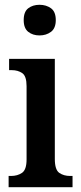

<svg xmlns="http://www.w3.org/2000/svg" viewBox="-20 -782 337 802"><path d="M145 -634Q117 -634 98 -649Q79 -664 79 -698Q79 -733 98 -747.5Q117 -762 145 -762Q173 -762 193 -747.5Q213 -733 213 -698Q213 -664 193 -649Q173 -634 145 -634ZM16 0V-47H26Q53 -47 72 -60Q91 -73 91 -116V-422Q91 -464 73 -476.5Q55 -489 29 -489H18V-536H209V-118Q209 -73 227.5 -60Q246 -47 273 -47H283V0Z"/></svg>

Font: Noto Serif Condensed SemiBold
Style: Regular
Weight: 600
Width: 3
Designer: Monotype Design Team
Foundry: Monotype Imaging Inc.
Version: Version 2.013